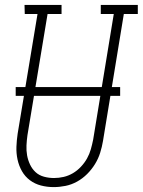

<svg xmlns="http://www.w3.org/2000/svg" viewBox="-20 -755 582 783"><path d="M199 8Q172 8 147 1.5Q122 -5 102 -20Q82 -35 69.5 -57Q57 -79 51.5 -104.5Q46 -130 47 -156.5Q48 -183 52 -210L133 -698H81L80 -735H231V-698H174L92 -204Q89 -183 88 -162Q87 -141 90.5 -121.5Q94 -102 102.5 -84Q111 -66 125 -53Q139 -40 159 -34.5Q179 -29 200 -29Q220 -29 239.5 -33.5Q259 -38 277 -48.5Q295 -59 310 -75Q325 -91 335 -109Q345 -127 350.5 -146.5Q356 -166 360 -186L444 -698H391V-735H542V-698H485L400 -180Q396 -156 388.5 -132Q381 -108 367.5 -86Q354 -64 335.5 -45.5Q317 -27 294.5 -14.5Q272 -2 247.5 3Q223 8 199 8ZM44 -364V-400H470V-364Z"/></svg>

Font: Iosevka Curly Slab Extralight
Style: Italic
Weight: 200
Italic angle: -9°
Monospace: yes
Designer: Belleve Invis
Foundry: Belleve Invis
Version: Version 22.1.2; ttfautohint (v1.8.4)